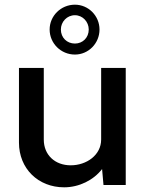

<svg xmlns="http://www.w3.org/2000/svg" viewBox="-20 -790 637 820"><path d="M300 -557C358 -557 405 -605 405 -664C405 -722 358 -770 300 -770C240 -770 192 -722 192 -664C192 -605 240 -557 300 -557ZM300 -725C333 -725 359 -697 359 -664C359 -629 333 -604 300 -604C266 -604 240 -629 240 -664C240 -697 266 -725 300 -725ZM517 -500H412V-194C412 -128 350 -84 282 -84C215 -84 167 -128 167 -194V-500H61V-181C61 -70 143 10 254 10C317 10 379 -20 416 -68L422 0H517Z"/></svg>

Font: Oakes Medium
Style: Regular
Weight: 500
Designer: Samuel Oakes
Foundry: Samuel Oakes
Version: Version 1.003;PS 001.003;hotconv 1.0.88;makeotf.lib2.5.64775